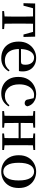

<svg xmlns="http://www.w3.org/2000/svg" viewBox="1218 -1801 599 3075"><g transform="rotate(90 1517.5 -263.5)"><path d="M31 -340 36 -527H567L572 -340H533L482 -525L538 -493H65L121 -525L71 -340ZM157 0V-29L270 -40H334L446 -29V0ZM242 0Q243 -25 244 -66.5Q245 -108 245.5 -153Q246 -198 246 -232V-296Q246 -330 245.5 -374.5Q245 -419 244 -461Q243 -503 242 -527H361Q360 -503 359.5 -461Q359 -419 358.5 -374.5Q358 -330 358 -296V-232Q358 -198 358.5 -153Q359 -108 359.5 -66.5Q360 -25 361 0Z M914 16Q836 16 775.5 -16Q715 -48 680.5 -110.5Q646 -173 646 -264Q646 -351 682.5 -413.5Q719 -476 778.5 -509.5Q838 -543 906 -543Q976 -543 1025 -514.5Q1074 -486 1099 -437.5Q1124 -389 1124 -328Q1124 -292 1118 -267H696V-300H967Q996 -300 1006.5 -316Q1017 -332 1017 -369Q1017 -434 986.5 -472Q956 -510 902 -510Q864 -510 833 -484Q802 -458 783.5 -406Q765 -354 765 -277Q765 -195 788.5 -143Q812 -91 854 -66.5Q896 -42 949 -42Q1002 -42 1040 -61.5Q1078 -81 1106 -117L1123 -103Q1091 -47 1038 -15.5Q985 16 914 16Z M1472 16Q1398 16 1339 -16Q1280 -48 1246 -109Q1212 -170 1212 -256Q1212 -349 1250.5 -413Q1289 -477 1352.5 -510Q1416 -543 1490 -543Q1539 -543 1579.5 -525Q1620 -507 1647 -475Q1674 -443 1683 -401Q1672 -359 1631 -359Q1607 -359 1590 -374.5Q1573 -390 1570 -427L1549 -518L1609 -476Q1580 -494 1554.5 -502Q1529 -510 1501 -510Q1453 -510 1414 -481Q1375 -452 1353 -399Q1331 -346 1331 -271Q1331 -162 1382.5 -102Q1434 -42 1517 -42Q1562 -42 1599.5 -60.5Q1637 -79 1667 -115L1684 -102Q1649 -44 1599 -14Q1549 16 1472 16Z M1832 0Q1834 -25 1834.5 -66.5Q1835 -108 1835.5 -153Q1836 -198 1836 -232V-296Q1836 -330 1835.5 -374.5Q1835 -419 1834.5 -461Q1834 -503 1832 -527H1952Q1951 -503 1950.5 -460.5Q1950 -418 1949.5 -371.5Q1949 -325 1949 -287V-266Q1949 -215 1949.5 -163Q1950 -111 1950.5 -68Q1951 -25 1952 0ZM2189 0Q2191 -25 2191.5 -68Q2192 -111 2192.5 -163Q2193 -215 2193 -266V-287Q2193 -325 2192.5 -371.5Q2192 -418 2191.5 -460.5Q2191 -503 2189 -527H2308Q2307 -503 2306.5 -461Q2306 -419 2305.5 -374.5Q2305 -330 2305 -296V-232Q2305 -198 2305.5 -153Q2306 -108 2306.5 -66.5Q2307 -25 2308 0ZM1759 0V-29L1868 -40H1917L2025 -29V0ZM1759 -499V-527H2025V-499L1917 -488H1868ZM2117 0V-29L2225 -40H2275L2382 -29V0ZM2117 -499V-527H2382V-499L2275 -488H2225ZM1892 -262V-295H2249V-262Z M2728 16Q2655 16 2595.5 -17Q2536 -50 2501 -113Q2466 -176 2466 -265Q2466 -354 2502.5 -416Q2539 -478 2599 -510.5Q2659 -543 2728 -543Q2798 -543 2858 -511Q2918 -479 2954.5 -417Q2991 -355 2991 -265Q2991 -175 2956 -112.5Q2921 -50 2861.5 -17Q2802 16 2728 16ZM2728 -17Q2795 -17 2832.5 -79.5Q2870 -142 2870 -263Q2870 -385 2832.5 -447.5Q2795 -510 2728 -510Q2662 -510 2624.5 -447.5Q2587 -385 2587 -263Q2587 -142 2624.5 -79.5Q2662 -17 2728 -17Z"/></g></svg>

Font: Noto Serif KR SemiBold
Style: Regular
Weight: 600
Designer: Ryoko NISHIZUKA 西塚涼子 (kana & ideographs); Frank Grießhammer (Latin, Greek & Cyrillic); Wenlong ZHANG 张文龙 (bopomofo); San
Foundry: Adobe
Version: Version 2.003-H1;hotconv 1.1.1;makeotfexe 2.6.0